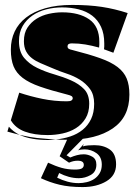

<svg xmlns="http://www.w3.org/2000/svg" viewBox="-20 -556 562 779"><path d="M505 -172Q505 -81 437.5 -35Q370 11 255 11Q242 11 229.5 11Q217 11 206 10Q237 7 265.5 -2.5Q294 -12 315.5 -29.5Q337 -47 349.5 -73Q362 -99 362 -135Q362 -172 345 -195Q328 -218 303.5 -233Q279 -248 250 -257.5Q221 -267 196 -278L184 -283Q163 -292 144 -300Q125 -308 110 -319.5Q95 -331 86 -347.5Q77 -364 77 -389Q77 -422 91.5 -444Q106 -466 128.5 -480Q151 -494 178.5 -500Q206 -506 232 -506Q301 -506 342 -477.5Q383 -449 383 -386Q383 -381 383 -375Q383 -369 382 -363Q353 -371 326.5 -375.5Q300 -380 271 -380Q254 -380 254 -368Q254 -361 259 -358Q264 -355 274 -353Q341 -336 386 -320Q431 -304 457 -284Q483 -264 494 -237.5Q505 -211 505 -172ZM58 -180Q103 -165 151.5 -155Q200 -145 251 -145Q265 -145 270 -148.5Q275 -152 275 -157Q275 -163 270.5 -166Q266 -169 254 -172Q187 -189 142.5 -204.5Q98 -220 72 -240Q46 -260 35 -287Q24 -314 24 -355Q24 -395 39.5 -428Q55 -461 86 -485Q117 -509 163.5 -522.5Q210 -536 273 -536Q341 -536 393.5 -528Q446 -520 498 -503L440 -342L402 -356Q403 -362 403 -368Q403 -374 403 -380Q403 -419 390 -447Q377 -475 354 -492.5Q331 -510 299.5 -518Q268 -526 232 -526Q199 -526 167.5 -518Q136 -510 111.5 -493Q87 -476 72 -450.5Q57 -425 57 -389Q57 -346 78 -321Q99 -296 131 -280.5Q163 -265 199.5 -254.5Q236 -244 268 -230Q300 -216 321 -194.5Q342 -173 342 -135Q342 -100 327 -75.5Q312 -51 288 -36Q264 -21 234 -14.5Q204 -8 173 -8Q119 -8 81 -22Q43 -36 24 -68ZM206 10Q198 11 189.5 11.5Q181 12 173 12Q141 12 112 7Q83 2 59 -9L73 -6Q103 1 131.5 4Q160 7 189 9ZM10 -22 16 -42Q33 -22 59 -9ZM212 165Q232 175 254 181Q276 187 299 187Q315 187 332 183Q349 179 362.5 170Q376 161 384.5 146.5Q393 132 393 112Q393 81 371.5 65.5Q350 50 323 50Q308 50 297 54L320 28L316 38Q325 35 338 34Q351 33 363 33Q401 33 426 51Q451 69 451 111Q451 156 411.5 179.5Q372 203 315 203Q261 203 221.5 193.5Q182 184 146 167L175 104Q205 118 230 125Q255 132 284 132Q305 132 312.5 127Q320 122 320 113Q320 104 313.5 100Q307 96 297 96Q286 96 277.5 98Q269 100 260 104L222 78L257 0H323L250 74L265 83Q279 77 292.5 73.5Q306 70 320 70Q337 70 354 79.5Q371 89 371 112Q371 141 348 154Q325 167 300 167Q280 167 259.5 161.5Q239 156 220 146Z"/></svg>

Font: J.M. Nexus Grotesque
Style: Regular
Weight: 900
Designer: deFharo
Foundry: deFharo
Version: Version 3.003